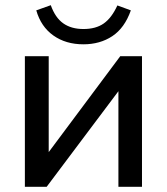

<svg xmlns="http://www.w3.org/2000/svg" viewBox="-20 -721 644 741"><path d="M76 0V-504H168V-134L444 -504H528V0H437V-369L160 0ZM302 -550Q234 -550 186 -584Q138 -618 120 -681L176 -701Q193 -653 224 -631Q255 -609 302 -609Q350 -609 380.5 -630.5Q411 -652 433 -700L485 -681Q461 -613 413.5 -581.5Q366 -550 302 -550Z"/></svg>

Font: Mulish SemiBold
Style: Regular
Weight: 600
Designer: Vernon Adams
Foundry: Vernon Adams
Version: Version 3.603; ttfautohint (v1.8.3)